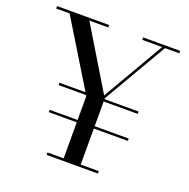

<svg xmlns="http://www.w3.org/2000/svg" viewBox="-132 -877 988 1004"><g transform="rotate(20 362.0 -375.0)"><path d="M166.5 -377.5H606.5V-364.5H166.5ZM166.5 -227H606.5V-214H166.5ZM232 -13.5H322V-360L92 -736.5H17.5V-750H307.5V-736.5H202L408.5 -395L607 -736.5H496.5V-750H702.5V-736.5H623L417 -383V-13.5H517.5V0H232Z"/></g></svg>

Font: Bodoni* 16
Style: Regular
Weight: 400
Version: Version 2.2